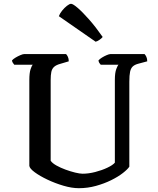

<svg xmlns="http://www.w3.org/2000/svg" viewBox="-20 -988 827 1008"><path d="M394 0Q357 0 313 -13Q269 -26 229 -45Q189 -64 162.5 -83.5Q136 -103 134 -117V-568Q134 -605 140.5 -624.5Q147 -644 152 -648H55Q52 -653 48 -657.5Q44 -662 43 -671Q49 -678 61.5 -685.5Q74 -693 87 -698.5Q100 -704 106 -704H327Q332 -699 336.5 -689.5Q341 -680 341 -666L297 -653Q275 -647 264 -637Q253 -627 249.5 -610.5Q246 -594 246 -567V-144Q255 -131 276.5 -119Q298 -107 324 -97.5Q350 -88 374.5 -82Q399 -76 414 -76Q445 -76 480 -85Q515 -94 543.5 -107.5Q572 -121 583 -134V-568Q583 -606 590.5 -625.5Q598 -645 602 -648H509Q505 -652 501.5 -657.5Q498 -663 497 -671Q503 -678 515 -685.5Q527 -693 540 -698.5Q553 -704 559 -704H739Q744 -699 748.5 -689.5Q753 -680 753 -666L708 -654Q688 -649 677.5 -639.5Q667 -630 663 -611.5Q659 -593 659 -559V-113Q650 -99 625 -79.5Q600 -60 563.5 -42Q527 -24 483.5 -12Q440 0 394 0ZM482 -769 289 -903Q294 -917 306 -932Q318 -947 331.5 -957.5Q345 -968 353 -968Q363 -968 388 -946.5Q413 -925 447.5 -886Q482 -847 519 -794Q514 -787 502.5 -779Q491 -771 482 -769Z"/></svg>

Font: Texturina 12pt Medium
Style: Regular
Weight: 500
Designer: Guillermo Torres Carreño
Foundry: Omnibus-Type
Version: Version 1.002